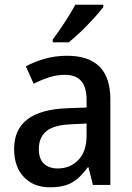

<svg xmlns="http://www.w3.org/2000/svg" viewBox="-20 -786 562 816"><path d="M265 -549Q449 -549 449 -364V0H375L356 -75H353Q322 -31 286.5 -10.5Q251 10 192 10Q123 10 81.5 -33.5Q40 -77 40 -153Q40 -318 266 -326L348 -329V-360Q348 -417 324.5 -442.5Q301 -468 257 -468Q222 -468 189 -457.5Q156 -447 123 -430L90 -504Q126 -524 171 -536.5Q216 -549 265 -549ZM285 -258Q208 -255 176.5 -228Q145 -201 145 -153Q145 -110 167 -90Q189 -70 225 -70Q278 -70 313 -106Q348 -142 348 -211V-261ZM419 -756Q405 -737 379 -708.5Q353 -680 324 -652Q295 -624 272 -606H204V-618Q228 -650 255 -691Q282 -732 300 -766H419Z"/></svg>

Font: Noto Sans Kannada SemiCondensed Medium
Style: Regular
Weight: 500
Width: 4
Designer: Jelle Bosma - Monotype Design Team
Foundry: Monotype Imaging Inc.
Version: Version 2.005; ttfautohint (v1.8.4.7-5d5b)